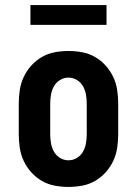

<svg xmlns="http://www.w3.org/2000/svg" viewBox="-20 -729 540 757"><path d="M250 8Q223 8 196 3Q169 -2 145.5 -15.5Q122 -29 103.5 -49.5Q85 -70 73.5 -94.5Q62 -119 58 -146Q54 -173 54 -200V-320Q54 -347 58 -374Q62 -401 73.5 -425.5Q85 -450 103.5 -470.5Q122 -491 145.5 -504.5Q169 -518 196 -523Q223 -528 250 -528Q277 -528 304 -523Q331 -518 354.5 -504.5Q378 -491 396.5 -470.5Q415 -450 426.5 -425.5Q438 -401 442 -374Q446 -347 446 -320V-200Q446 -173 442 -146Q438 -119 426.5 -94.5Q415 -70 396.5 -49.5Q378 -29 354.5 -15.5Q331 -2 304 3Q277 8 250 8ZM250 -97Q268 -97 283.5 -106.5Q299 -116 307.5 -131.5Q316 -147 319 -164.5Q322 -182 322 -200V-320Q322 -338 319 -355.5Q316 -373 307.5 -388.5Q299 -404 283.5 -413.5Q268 -423 250 -423Q232 -423 216.5 -413.5Q201 -404 192.5 -388.5Q184 -373 181 -355.5Q178 -338 178 -320V-200Q178 -182 181 -164.5Q184 -147 192.5 -131.5Q201 -116 216.5 -106.5Q232 -97 250 -97ZM100 -631V-709H400V-631Z"/></svg>

Font: Iosevka Curly Slab Extrabold
Style: Regular
Weight: 800
Monospace: yes
Designer: Belleve Invis
Foundry: Belleve Invis
Version: Version 22.1.2; ttfautohint (v1.8.4)